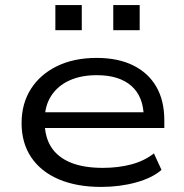

<svg xmlns="http://www.w3.org/2000/svg" viewBox="-20 -727 724 756"><path d="M378 9Q282 9 211.5 -21Q141 -51 103 -107.5Q65 -164 65 -242Q65 -319 101.5 -376.5Q138 -434 204.5 -466.5Q271 -499 360 -499Q445 -499 504.5 -469.5Q564 -440 595.5 -385.5Q627 -331 627 -253V-223H134V-285H569L546 -267Q545 -347 497 -389Q449 -431 361 -431Q299 -431 253 -410Q207 -389 181.5 -349.5Q156 -310 156 -255V-247Q156 -188 181.5 -148Q207 -108 258 -87Q309 -66 385 -66Q445 -66 496.5 -79.5Q548 -93 586 -123L616 -58Q579 -26 515 -8.5Q451 9 378 9ZM426 -608V-707H530V-608ZM198 -608V-707H302V-608Z"/></svg>

Font: Nunito Sans 10pt Expanded
Style: Regular
Weight: 400
Width: 7
Designer: Vernon Adams
Foundry: Vernon Adams
Version: Version 3.101;gftools[0.9.27]